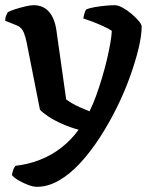

<svg xmlns="http://www.w3.org/2000/svg" viewBox="-27 -520 598 740"><path d="M115 200Q101 200 81 192.5Q61 185 43.5 174.5Q26 164 19 155Q21 142 24.5 133Q28 124 33 119Q80 114 125.5 96.5Q171 79 209.5 49Q248 19 276 -20Q243 -29 212.5 -42.5Q182 -56 159.5 -71Q137 -86 127 -97L76 -355Q72 -376 64.5 -395Q57 -414 38 -422L-7 -440Q-7 -452 -3 -460.5Q1 -469 3 -473Q14 -479 33 -485Q52 -491 71.5 -495.5Q91 -500 102 -500Q139 -500 161 -475.5Q183 -451 190 -406L228 -137Q234 -132 248 -123.5Q262 -115 281 -106.5Q300 -98 318 -91Q332 -119 344 -152.5Q356 -186 366.5 -221Q377 -256 385 -290Q393 -324 398 -352.5Q403 -381 404 -401Q391 -410 370 -419.5Q349 -429 328 -437Q307 -445 294 -449Q296 -460 299 -470Q302 -480 306 -484Q318 -489 338 -492.5Q358 -496 379.5 -498Q401 -500 415 -500Q428 -500 445.5 -490.5Q463 -481 479.5 -467Q496 -453 507.5 -439.5Q519 -426 519 -418Q519 -383 507 -333Q495 -283 474 -224.5Q453 -166 424 -107Q394 -46 358 9.5Q322 65 282.5 108Q243 151 200.5 175.5Q158 200 115 200Z"/></svg>

Font: Texturina Medium 12pt SemiBold
Style: Regular
Weight: 600
Version: Version 1.002